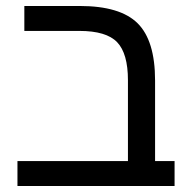

<svg xmlns="http://www.w3.org/2000/svg" viewBox="-20 -619 640 639"><path d="M61 -516.1V-599.1H245.1Q379.9 -599.1 438 -541.5Q496.1 -483.9 496.1 -351.1V-83H561V0H38.1V-83H405.8V-352.1Q405.8 -440.9 369.9 -478.5Q334 -516.1 244.1 -516.1Z"/></svg>

Font: Liberation Mono
Style: Regular
Weight: 400
Monospace: yes
Designer: Steve Matteson
Foundry: Ascender Corporation
Version: Version 2.1.5